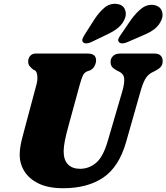

<svg xmlns="http://www.w3.org/2000/svg" viewBox="-20 -984 882 1018"><path d="M551.5 -237 629.5 -503.5Q640.5 -543 638.5 -567.5Q636.5 -592 612.5 -604L602.5 -608.5Q581 -620 573.5 -630.2Q566 -640.5 566.5 -657Q566.5 -674.5 579.5 -687.2Q592.5 -700 617.5 -700H799.5Q821.5 -700 832 -689Q842.5 -678 842.5 -661Q842.5 -639.5 831 -628Q819.5 -616.5 800.5 -607L791 -602.5Q764 -589.5 750.2 -565.2Q736.5 -541 724 -496L648 -229Q610.5 -98.5 527 -42.2Q443.5 14 315 14Q236.5 14 185.2 -10.8Q134 -35.5 108.8 -76.8Q83.5 -118 84.5 -167Q85 -201.5 95.8 -244.5Q106.5 -287.5 115.5 -319.5L173 -534.5Q180 -559.5 177.8 -581.2Q175.5 -603 166.5 -610L155.5 -615.5Q141 -627.5 135 -636.2Q129 -645 129.5 -661Q130 -676.5 140.5 -688.2Q151 -700 169 -700H445Q489.5 -700 489.5 -663.5Q489 -648 480.5 -632.5Q472 -617 456 -610.5L443 -606Q426.5 -599.5 419 -582.8Q411.5 -566 403 -535.5L344 -320Q330 -269 324 -238Q318 -207 317.5 -184Q317 -136.5 340 -112.8Q363 -89 404.5 -89Q451.5 -89 489.2 -120.5Q527 -152 551.5 -237ZM480 -880.5Q505.5 -919.5 533.5 -943Q561.5 -966.5 597 -963.5Q628.5 -960.5 640.5 -937.8Q652.5 -915 643 -888Q632.5 -860 610 -840Q587.5 -820 547.5 -801L463 -760.5Q451 -754.5 438.5 -754Q426 -753.5 420 -760.5Q414 -768 417.5 -778Q421 -788 429 -800.5ZM675.5 -880.5Q703.5 -919 732.8 -940.8Q762 -962.5 796.5 -957.5Q826.5 -952 837 -928.5Q847.5 -905 836 -878Q824 -850 801 -831.5Q778 -813 737 -796L651.5 -759Q638.5 -753.5 626.8 -754Q615 -754.5 610 -762Q604 -770 608.5 -780Q613 -790 621.5 -801.5Z"/></svg>

Font: Fraunces 9pt Soft Black
Style: Italic
Weight: 900
Italic angle: -16°
Version: Version 1.000;[b76b70a41]